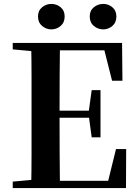

<svg xmlns="http://www.w3.org/2000/svg" viewBox="-20 -960 706 980"><path d="M242 -810Q216 -810 195 -827.5Q174 -845 174 -876Q174 -906 195 -923Q216 -940 242 -940Q269 -940 289.5 -923Q310 -906 310 -876Q310 -845 289.5 -827.5Q269 -810 242 -810ZM507 -810Q480 -810 459 -827.5Q438 -845 438 -876Q438 -906 459 -923Q480 -940 507 -940Q533 -940 553.5 -923Q574 -906 574 -876Q574 -845 553.5 -827.5Q533 -810 507 -810ZM45 0V-33L198 -47H213V0ZM139 0Q141 -85 141 -171.5Q141 -258 141 -346V-394Q141 -481 141 -567.5Q141 -654 139 -741H286Q285 -656 284.5 -568Q284 -480 284 -387V-359Q284 -263 284.5 -175Q285 -87 286 0ZM213 0V-37H595L524 -4L572 -199H624L623 0ZM213 -359V-395H459V-359ZM448 -259 433 -370V-391L448 -500H493V-259ZM45 -708V-741H213V-694H198ZM552 -548 504 -738 575 -703H213V-741H603L605 -548Z"/></svg>

Font: Noto Serif TC ExtraLight
Style: Bold
Weight: 700
Version: Version 2.002-H1;hotconv 1.1.0;makeotfexe 2.6.0